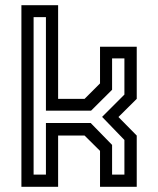

<svg xmlns="http://www.w3.org/2000/svg" viewBox="-20 -720 610 740"><path d="M62.5 0V-700H204V-339H306L365.5 -398.5V-540H507V-339L436.5 -269L507 -197.5V0H365.5V-138.5L306 -197.5H204V0ZM109.5 -47H157V-246H329.5L412 -161.5V-47H459.5V-180.5L373.5 -269.5L459.5 -355.5V-495H412V-374L331 -293.5H157V-654H109.5Z"/></svg>

Font: Tourney Medium
Style: Regular
Weight: 500
Designer: Tyler Finck
Foundry: Etcetera Type Co
Version: Version 1.015